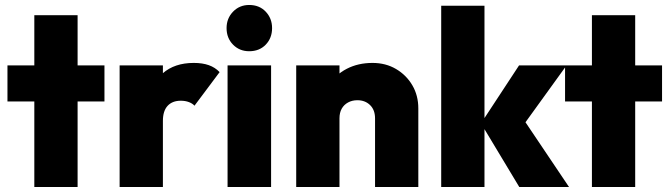

<svg xmlns="http://www.w3.org/2000/svg" viewBox="-20 -752 2692 772"><path d="M118 0V-691H292V0ZM10 -344V-489H400V-344Z M461 0V-489H635V0ZM635 -266 557 -332Q586 -415 634 -457Q682 -499 759 -499Q794 -499 819.5 -490Q845 -481 863 -462L762 -327Q754 -336 739.5 -341.5Q725 -347 707 -347Q673 -347 654 -326.5Q635 -306 635 -266Z M895 0V-489H1070V0ZM982 -546Q943 -546 917 -572.5Q891 -599 891 -639Q891 -678 917 -705Q943 -732 982 -732Q1023 -732 1048.5 -705Q1074 -678 1074 -639Q1074 -599 1048.5 -572.5Q1023 -546 982 -546Z M1488 0V-276Q1488 -310 1468 -329.5Q1448 -349 1417 -349Q1396 -349 1379.5 -340Q1363 -331 1354 -315Q1345 -299 1345 -276L1277 -308Q1277 -367 1303 -409.5Q1329 -452 1374.5 -475.5Q1420 -499 1478 -499Q1531 -499 1572.5 -474.5Q1614 -450 1638 -409Q1662 -368 1662 -316V0ZM1171 0V-489H1345V0Z M2068 0 1914 -256 2067 -489H2258L2068 -226L2073 -290L2268 0ZM1754 0V-729H1928V0Z M2360 0V-691H2534V0ZM2252 -344V-489H2642V-344Z"/></svg>

Font: Outfit ExtraBold
Style: Regular
Weight: 800
Designer: Rodrigo Fuenzalida
Foundry: fragTYPE
Version: Version 1.100;gftools[0.9.27]